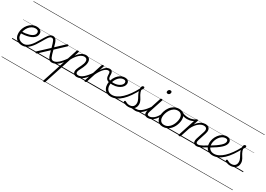

<svg xmlns="http://www.w3.org/2000/svg" viewBox="11 -2417 6012 4340"><g transform="rotate(30 3016.5 -247.5)"><path d="M275 18Q205 18 157.5 -8Q110 -34 86 -81Q62 -128 62 -189Q62 -251 84 -310Q106 -369 145.5 -416Q185 -463 238 -491Q291 -519 353 -519Q399 -519 428.5 -505Q458 -491 473 -467.5Q488 -444 488 -414Q488 -368 465.5 -333.5Q443 -299 404 -275Q365 -251 315 -236Q265 -221 209.5 -214Q154 -207 98 -205L111 -251Q158 -252 204 -258.5Q250 -265 291 -276.5Q332 -288 363.5 -306Q395 -324 413 -348.5Q431 -373 431 -404Q431 -437 408.5 -453.5Q386 -470 347 -470Q297 -470 254.5 -445Q212 -420 181.5 -379Q151 -338 134 -288.5Q117 -239 117 -190Q117 -132 140 -97Q163 -62 201 -46Q239 -30 282 -30Q292 -30 296 -22.5Q300 -15 298.5 -5.5Q297 4 291 11Q285 18 275 18ZM0 460H488V470H0ZM0 -20H488V0H0ZM0 -505H488V-500H0ZM0 -980H488V-970H0Z M274 18Q262 18 257 11Q252 4 253.5 -5.5Q255 -15 262.5 -22.5Q270 -30 282 -30Q323 -30 360.5 -50Q398 -70 432.5 -105Q467 -140 499.5 -187.5Q532 -235 564 -291Q596 -344 621 -386Q646 -428 670 -458Q694 -488 719.5 -503.5Q745 -519 777 -519Q786 -519 790 -512Q794 -505 792.5 -495.5Q791 -486 784.5 -478.5Q778 -471 767 -471Q747 -471 729.5 -458Q712 -445 693.5 -420Q675 -395 653.5 -357.5Q632 -320 604 -273Q572 -216 536 -163.5Q500 -111 459.5 -70Q419 -29 373 -5.5Q327 18 274 18ZM487 460H525V470H487ZM487 -20H525V0H487ZM487 -505H525V-500H487ZM487 -980H525V-970H487Z M1044 17Q1014 17 992.5 3.5Q971 -10 954.5 -38.5Q938 -67 923.5 -111Q909 -155 893 -215L664 -2Q657 5 650 8.5Q643 12 635 12Q620 12 612 0Q604 -12 622 -29L879 -268Q862 -329 850 -368.5Q838 -408 826.5 -430.5Q815 -453 801 -462Q787 -471 768 -471Q756 -471 751 -478.5Q746 -486 748 -495.5Q750 -505 758 -512Q766 -519 779 -519Q809 -519 829.5 -506.5Q850 -494 865.5 -468.5Q881 -443 894.5 -403.5Q908 -364 922 -309L1130 -504Q1138 -512 1144.5 -515.5Q1151 -519 1159 -519Q1170 -519 1177.5 -513.5Q1185 -508 1186.5 -499.5Q1188 -491 1177 -481L936 -255Q953 -192 965.5 -148.5Q978 -105 991 -79.5Q1004 -54 1020.5 -42.5Q1037 -31 1060 -31Q1069 -31 1073 -23.5Q1077 -16 1075.5 -7Q1074 2 1066.5 9.5Q1059 17 1044 17ZM525 460H1190V470H525ZM525 -20H1190V0H525ZM525 -505H1190V-500H525ZM525 -980H1190V-970H525Z M1044 17Q1033 17 1028.5 9.5Q1024 2 1025.5 -7Q1027 -16 1035.5 -23.5Q1044 -31 1059 -31Q1090 -31 1122.5 -46.5Q1155 -62 1189 -91.5Q1223 -121 1258 -162.5Q1293 -204 1328 -257Q1335 -268 1344 -266.5Q1353 -265 1357.5 -257Q1362 -249 1356 -239Q1319 -178 1281.5 -130Q1244 -82 1205.5 -49.5Q1167 -17 1126.5 0Q1086 17 1044 17ZM1190 460V470ZM1190 -20V0ZM1190 -505V-500ZM1190 -980V-970Z M1113 485Q1099 485 1093 478.5Q1087 472 1090 460L1401 -494Q1405 -506 1411 -510.5Q1417 -515 1430 -515Q1447 -515 1453.5 -509.5Q1460 -504 1456 -492L1418 -376Q1456 -429 1494.5 -460Q1533 -491 1569 -505Q1605 -519 1636 -519Q1677 -519 1703.5 -504.5Q1730 -490 1743.5 -463.5Q1757 -437 1757 -399Q1757 -359 1746 -321.5Q1735 -284 1719.5 -250.5Q1704 -217 1688 -186.5Q1672 -156 1661 -129.5Q1650 -103 1650 -80Q1650 -57 1665.5 -44Q1681 -31 1714 -31Q1723 -31 1726.5 -23.5Q1730 -16 1728.5 -7Q1727 2 1719.5 9.5Q1712 17 1699 17Q1648 17 1622 -9Q1596 -35 1596 -76Q1596 -103 1606.5 -133Q1617 -163 1632.5 -194.5Q1648 -226 1664 -259Q1680 -292 1691 -325.5Q1702 -359 1702 -393Q1702 -429 1681.5 -449Q1661 -469 1622 -469Q1595 -469 1564 -456Q1533 -443 1501 -415.5Q1469 -388 1437.5 -347Q1406 -306 1377 -251L1144 466Q1140 476 1134 480.5Q1128 485 1113 485ZM1190 460H1844V470H1190ZM1190 -20H1844V0H1190ZM1190 -505H1844V-500H1190ZM1190 -980H1844V-970H1190Z M1698 17Q1687 17 1682.5 9.5Q1678 2 1679.5 -7Q1681 -16 1689.5 -23.5Q1698 -31 1713 -31Q1744 -31 1776.5 -46.5Q1809 -62 1843 -91.5Q1877 -121 1912 -162.5Q1947 -204 1982 -257Q1989 -268 1998 -266.5Q2007 -265 2011.5 -257Q2016 -249 2010 -239Q1973 -178 1935.5 -130Q1898 -82 1859.5 -49.5Q1821 -17 1780.5 0Q1740 17 1698 17ZM1844 460V470ZM1844 -20V0ZM1844 -505V-500ZM1844 -980V-970Z M1919 15Q1907 15 1900 10Q1893 5 1897 -7L2055 -494Q2059 -506 2066 -510.5Q2073 -515 2085 -515Q2102 -515 2107.5 -508.5Q2113 -502 2109 -490L2072 -377Q2098 -418 2123 -445.5Q2148 -473 2171.5 -489Q2195 -505 2216 -512Q2237 -519 2256 -519Q2267 -519 2272 -511.5Q2277 -504 2275 -494Q2273 -484 2265.5 -476.5Q2258 -469 2245 -469Q2221 -469 2194 -454.5Q2167 -440 2138.5 -410.5Q2110 -381 2081.5 -337.5Q2053 -294 2026 -237L1950 -4Q1948 6 1940.5 10.5Q1933 15 1919 15ZM1844 460H2248V470H1844ZM1844 -20H2248V0H1844ZM1844 -505H2248V-500H1844ZM1844 -980H2248V-970H1844Z M2399 -244Q2365 -249 2342 -265.5Q2319 -282 2307.5 -311Q2296 -340 2296 -382Q2295 -429 2286.5 -449Q2278 -469 2245 -469Q2234 -469 2230 -476.5Q2226 -484 2227.5 -494Q2229 -504 2236.5 -511.5Q2244 -519 2257 -519Q2295 -519 2313.5 -502Q2332 -485 2337.5 -456Q2343 -427 2342 -391Q2343 -355 2350 -333.5Q2357 -312 2372 -301.5Q2387 -291 2411 -287Q2422 -285 2425 -277.5Q2428 -270 2426 -262Q2424 -254 2417 -248.5Q2410 -243 2399 -244ZM2248 460H2311V470H2248ZM2248 -20H2311V0H2248ZM2248 -505H2311V-500H2248ZM2248 -980H2311V-970H2248Z M2428 -285Q2492 -276 2543.5 -285Q2595 -294 2632.5 -315Q2670 -336 2690 -362.5Q2710 -389 2710 -416Q2710 -442 2695.5 -456Q2681 -470 2651 -470Q2604 -470 2564.5 -444.5Q2525 -419 2496 -378Q2467 -337 2451 -289.5Q2435 -242 2435 -199Q2435 -154 2447.5 -122Q2460 -90 2481.5 -69.5Q2503 -49 2531.5 -39.5Q2560 -30 2592 -30Q2602 -30 2606.5 -22.5Q2611 -15 2609 -5.5Q2607 4 2600.5 11Q2594 18 2584 18Q2521 18 2475 -8Q2429 -34 2404.5 -82Q2380 -130 2380 -195Q2380 -249 2400 -306Q2420 -363 2456.5 -411Q2493 -459 2544 -489Q2595 -519 2658 -519Q2696 -519 2719.5 -506Q2743 -493 2754.5 -472Q2766 -451 2766 -426Q2766 -385 2740.5 -347Q2715 -309 2668.5 -281.5Q2622 -254 2558.5 -241.5Q2495 -229 2419 -239ZM2310 460H2798V470H2310ZM2310 -20H2798V0H2310ZM2310 -505H2798V-500H2310ZM2310 -980H2798V-970H2310Z M2585 18Q2572 18 2567 11Q2562 4 2563.5 -5.5Q2565 -15 2572.5 -22.5Q2580 -30 2592 -30Q2651 -30 2712.5 -60Q2774 -90 2836 -148.5Q2898 -207 2958.5 -291.5Q3019 -376 3077 -486Q3082 -495 3091 -494Q3100 -493 3106.5 -485Q3113 -477 3107 -464Q3049 -349 2986.5 -259Q2924 -169 2858 -107Q2792 -45 2723.5 -13.5Q2655 18 2585 18ZM2797 460H2822V470H2797ZM2797 -20H2822V0H2797ZM2797 -505H2822V-500H2797ZM2797 -980H2822V-970H2797Z M3228 17Q3210 17 3189.5 13.5Q3169 10 3143.5 8Q3118 6 3084 10L3112 -13Q3145 -22 3168.5 -25.5Q3192 -29 3210 -30Q3228 -31 3244 -31Q3253 -31 3256.5 -23.5Q3260 -16 3257.5 -7Q3255 2 3247.5 9.5Q3240 17 3228 17ZM3046 19Q3002 19 2965.5 6.5Q2929 -6 2909 -25Q2901 -32 2901 -40Q2901 -48 2910 -57Q2919 -66 2926 -66Q2933 -66 2944 -58Q2964 -45 2990.5 -36Q3017 -27 3047 -27Q3109 -27 3142.5 -59.5Q3176 -92 3176 -151Q3176 -179 3168.5 -204Q3161 -229 3148.5 -253Q3136 -277 3122.5 -301.5Q3109 -326 3096.5 -352.5Q3084 -379 3076.5 -408.5Q3069 -438 3069 -473Q3069 -514 3081.5 -534.5Q3094 -555 3120 -555Q3135 -555 3141 -547Q3147 -539 3147 -530Q3147 -517 3139.5 -502.5Q3132 -488 3112 -461Q3115 -429 3124.5 -402Q3134 -375 3147.5 -351Q3161 -327 3175.5 -304.5Q3190 -282 3203 -258.5Q3216 -235 3224 -209Q3232 -183 3232 -151Q3232 -72 3181.5 -26.5Q3131 19 3046 19ZM2823 460H3373V470H2823ZM2823 -20H3373V0H2823ZM2823 -505H3373V-500H2823ZM2823 -980H3373V-970H2823Z M3227 17Q3216 17 3211.5 9.5Q3207 2 3208.5 -7Q3210 -16 3218.5 -23.5Q3227 -31 3242 -31Q3273 -31 3305.5 -46.5Q3338 -62 3372 -91.5Q3406 -121 3441 -162.5Q3476 -204 3511 -257Q3518 -268 3527 -266.5Q3536 -265 3540.5 -257Q3545 -249 3539 -239Q3502 -178 3464.5 -130Q3427 -82 3388.5 -49.5Q3350 -17 3309.5 0Q3269 17 3227 17ZM3373 460V470ZM3373 -20V0ZM3373 -505V-500ZM3373 -980V-970Z M3551 17Q3519 17 3497.5 7Q3476 -3 3465.5 -23.5Q3455 -44 3455.5 -73Q3456 -102 3468 -140L3583 -494Q3588 -506 3594.5 -510.5Q3601 -515 3614 -515Q3630 -515 3636.5 -509Q3643 -503 3639 -491L3522 -134Q3504 -81 3513.5 -56Q3523 -31 3566 -31Q3576 -31 3580 -23.5Q3584 -16 3582.5 -7Q3581 2 3573 9.5Q3565 17 3551 17ZM3671 -683Q3654 -683 3642.5 -692Q3631 -701 3631 -719Q3631 -743 3646 -762.5Q3661 -782 3689 -782Q3706 -782 3717.5 -773Q3729 -764 3729 -745Q3729 -722 3714.5 -702.5Q3700 -683 3671 -683ZM3373 460H3698V470H3373ZM3373 -20H3698V0H3373ZM3373 -505H3698V-500H3373ZM3373 -980H3698V-970H3373Z M3552 17Q3541 17 3536.5 9.5Q3532 2 3533.5 -7Q3535 -16 3543.5 -23.5Q3552 -31 3567 -31Q3597 -31 3627.5 -45.5Q3658 -60 3686.5 -85.5Q3715 -111 3739 -145Q3763 -179 3780 -217Q3785 -228 3793.5 -228Q3802 -228 3809 -220.5Q3816 -213 3812 -203Q3793 -157 3765.5 -117Q3738 -77 3704.5 -47Q3671 -17 3632.5 0Q3594 17 3552 17ZM3698 460V470ZM3698 -20V0ZM3698 -505V-500ZM3698 -980V-970Z M3942 19Q3886 19 3847.5 -4.5Q3809 -28 3789.5 -70.5Q3770 -113 3770 -168Q3770 -223 3789 -284Q3808 -345 3846 -398.5Q3884 -452 3941 -485.5Q3998 -519 4074 -519Q4128 -519 4166 -496.5Q4204 -474 4224 -433.5Q4244 -393 4244 -339Q4244 -298 4232.5 -249.5Q4221 -201 4197.5 -153.5Q4174 -106 4137.5 -67Q4101 -28 4052.5 -4.5Q4004 19 3942 19ZM3948 -31Q4007 -31 4052 -61Q4097 -91 4126.5 -138Q4156 -185 4171 -237Q4186 -289 4186 -334Q4186 -376 4172.5 -406Q4159 -436 4132 -452.5Q4105 -469 4066 -469Q4008 -469 3963.5 -440Q3919 -411 3888.5 -364.5Q3858 -318 3842 -266.5Q3826 -215 3826 -170Q3826 -128 3840.5 -96.5Q3855 -65 3882 -48Q3909 -31 3948 -31ZM3698 460H4299V470H3698ZM3698 -20H4299V0H3698ZM3698 -505H4299V-500H3698ZM3698 -980H4299V-970H3698Z M4333 -405Q4287 -405 4241 -417.5Q4195 -430 4150 -458Q4142 -463 4141.5 -470.5Q4141 -478 4145.5 -485Q4150 -492 4156.5 -495Q4163 -498 4170 -494Q4205 -470 4249.5 -460Q4294 -450 4346 -450Q4374 -450 4405.5 -456.5Q4437 -463 4467 -475.5Q4497 -488 4519 -505Q4527 -511 4533 -509Q4539 -507 4542 -500.5Q4545 -494 4544.5 -486Q4544 -478 4537 -473Q4502 -447 4466.5 -432Q4431 -417 4397 -411Q4363 -405 4333 -405ZM4300 460V470ZM4300 -20V0ZM4300 -505V-500ZM4300 -980V-970Z M4824 17Q4794 17 4773.5 7Q4753 -3 4743 -23.5Q4733 -44 4733.5 -73Q4734 -102 4746 -140L4812 -340Q4826 -380 4823 -409Q4820 -438 4800.5 -453.5Q4781 -469 4743 -469Q4713 -469 4680 -456.5Q4647 -444 4613 -417Q4579 -390 4546.5 -347.5Q4514 -305 4485 -244L4406 -4Q4403 6 4396.5 10.5Q4390 15 4375 15Q4363 15 4355 10Q4347 5 4351 -6L4510 -494Q4514 -506 4520.5 -510.5Q4527 -515 4540 -515Q4557 -515 4563 -509Q4569 -503 4565 -491L4527 -374Q4555 -415 4585 -443Q4615 -471 4645.5 -488Q4676 -505 4704 -512Q4732 -519 4757 -519Q4807 -519 4837.5 -497Q4868 -475 4875.5 -431.5Q4883 -388 4861 -323L4800 -134Q4782 -81 4790.5 -56Q4799 -31 4839 -31Q4848 -31 4852 -23.5Q4856 -16 4854.5 -7Q4853 2 4845.5 9.5Q4838 17 4824 17ZM4299 460H4970V470H4299ZM4299 -20H4970V0H4299ZM4299 -505H4970V-500H4299ZM4299 -980H4970V-970H4299Z M4824 17Q4813 17 4808.5 9.5Q4804 2 4805.5 -7Q4807 -16 4815.5 -23.5Q4824 -31 4839 -31Q4856 -31 4883 -40Q4910 -49 4953 -72Q4996 -95 5060 -137Q5069 -143 5076 -140Q5083 -137 5087 -129Q5091 -121 5089.5 -112Q5088 -103 5080 -98Q5009 -52 4961.5 -27Q4914 -2 4881.5 7.5Q4849 17 4824 17ZM4970 460V470ZM4970 -20V0ZM4970 -505V-500ZM4970 -980V-970Z M5079 -144Q5155 -190 5209.5 -228.5Q5264 -267 5300 -300Q5336 -333 5353 -361.5Q5370 -390 5370 -416Q5370 -442 5355.5 -456Q5341 -470 5311 -470Q5264 -470 5224.5 -444.5Q5185 -419 5156 -378Q5127 -337 5111 -289.5Q5095 -242 5095 -199Q5095 -154 5108 -122Q5121 -90 5142.5 -69.5Q5164 -49 5192 -39.5Q5220 -30 5252 -30Q5262 -30 5266.5 -22.5Q5271 -15 5269 -5.5Q5267 4 5260.5 11Q5254 18 5244 18Q5180 18 5134.5 -8Q5089 -34 5064.5 -82Q5040 -130 5040 -195Q5040 -249 5060 -306Q5080 -363 5116.5 -411Q5153 -459 5204 -489Q5255 -519 5318 -519Q5356 -519 5379.5 -506Q5403 -493 5414.5 -472Q5426 -451 5426 -426Q5426 -388 5406 -351Q5386 -314 5345 -275.5Q5304 -237 5242 -194.5Q5180 -152 5096 -102ZM4970 460H5458V470H4970ZM4970 -20H5458V0H4970ZM4970 -505H5458V-500H4970ZM4970 -980H5458V-970H4970Z M5245 18Q5232 18 5227 11Q5222 4 5223.5 -5.5Q5225 -15 5232.5 -22.5Q5240 -30 5252 -30Q5311 -30 5372.5 -60Q5434 -90 5496 -148.5Q5558 -207 5618.5 -291.5Q5679 -376 5737 -486Q5742 -495 5751 -494Q5760 -493 5766.5 -485Q5773 -477 5767 -464Q5709 -349 5646.5 -259Q5584 -169 5518 -107Q5452 -45 5383.5 -13.5Q5315 18 5245 18ZM5457 460H5482V470H5457ZM5457 -20H5482V0H5457ZM5457 -505H5482V-500H5457ZM5457 -980H5482V-970H5457Z M5706 19Q5662 19 5625.5 6.5Q5589 -6 5569 -25Q5561 -32 5561 -40Q5561 -48 5570 -57Q5579 -66 5586 -66Q5593 -66 5604 -58Q5624 -45 5650.5 -36Q5677 -27 5707 -27Q5769 -27 5802.5 -59.5Q5836 -92 5836 -151Q5836 -179 5828.5 -204Q5821 -229 5808.5 -253Q5796 -277 5782.5 -301.5Q5769 -326 5756.5 -352.5Q5744 -379 5736.5 -408.5Q5729 -438 5729 -473Q5729 -514 5741.5 -534.5Q5754 -555 5780 -555Q5795 -555 5801 -547Q5807 -539 5807 -530Q5807 -517 5799.5 -502.5Q5792 -488 5772 -461Q5775 -429 5784.5 -402Q5794 -375 5807.5 -351Q5821 -327 5835.5 -304.5Q5850 -282 5863 -258.5Q5876 -235 5884 -209Q5892 -183 5892 -151Q5892 -72 5841.5 -26.5Q5791 19 5706 19ZM5483 460H6033V470H5483ZM5483 -20H6033V0H5483ZM5483 -505H6033V-500H5483ZM5483 -980H6033V-970H5483Z"/></g></svg>

Font: Playwrite NO Guides
Style: Regular
Weight: 400
Designer: Veronika Burian, José Scaglione
Foundry: TypeTogether
Version: Version 1.003